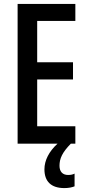

<svg xmlns="http://www.w3.org/2000/svg" viewBox="-20 -734 449 981"><path d="M284 113C284 76 298 45 342 0H365V-89H170V-328H353V-416H170V-627H365V-714H70V0H274C230 40 207 86 207 131C207 193 241 227 309 227C331 227 349 223 361 218V153C353 157 344 160 328 160C300 160 284 143 284 113Z"/></svg>

Font: Noto Sans Myanmar UI ExtraCondensed Medium
Style: Regular
Weight: 500
Width: 2
Designer: Monotype Design Team
Foundry: Monotype Imaging Inc.
Version: Version 2.103